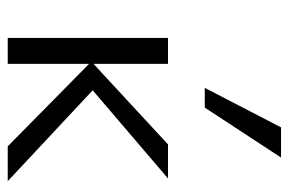

<svg xmlns="http://www.w3.org/2000/svg" viewBox="-145 -601 746 496"><g transform="rotate(90 228.0 -353.0)"><path d="M358 0 139 -216 353 -414H441L187 -197V-244L448 0ZM78 0V-414H145V0ZM207 -509 309 -706H387L258 -509Z"/></g></svg>

Font: Ysabeau Office
Style: Regular
Weight: 400
Designer: Christian Thalmann (Catharsis Fonts)
Version: Version 2.001;gftools[0.9.30]; featfreeze: tnum,lnum,ss02